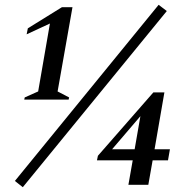

<svg xmlns="http://www.w3.org/2000/svg" viewBox="-20 -770 780 800"><path d="M81 -355 83 -364 139 -389 188 -672 91 -627 96 -652 238 -740H282L220 -389L268 -364L266 -355ZM42 -16 641 -750 675 -724 75 10ZM515 0 533 -102H384L388 -121L619 -385H665L624 -148H688L680 -102H616L598 0ZM447 -148H541L565 -286Z"/></svg>

Font: Spectral Medium
Style: Italic
Weight: 500
Italic angle: -10°
Designer: Jean-Baptiste Levee
Foundry: Production Type
Version: Version 2.001